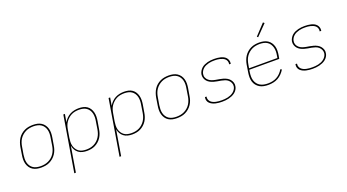

<svg xmlns="http://www.w3.org/2000/svg" viewBox="-64 -1462 4327 2392"><g transform="rotate(-20 2100.0 -266.0)"><path d="M246 8Q216 8 187.5 2Q159 -4 135.5 -19Q112 -34 96.5 -57Q81 -80 73.5 -107Q66 -134 66.5 -164Q67 -194 72 -223L88 -323Q93 -351 102.5 -378Q112 -405 128 -430Q144 -455 167 -474.5Q190 -494 217 -506.5Q244 -519 272 -523.5Q300 -528 327 -528Q357 -528 385.5 -522Q414 -516 437.5 -501Q461 -486 477 -463Q493 -440 500.5 -413Q508 -386 507.5 -356Q507 -326 502 -297L485 -197Q481 -169 471.5 -142Q462 -115 445.5 -90Q429 -65 406 -45.5Q383 -26 356.5 -13.5Q330 -1 301.5 3.5Q273 8 246 8ZM247 -11Q272 -11 297.5 -15.5Q323 -20 347.5 -31.5Q372 -43 393 -61Q414 -79 428.5 -101.5Q443 -124 452 -149Q461 -174 465 -200L481 -300Q486 -326 486.5 -353Q487 -380 481 -404.5Q475 -429 461 -450Q447 -471 426 -484.5Q405 -498 379.5 -503.5Q354 -509 327 -509Q302 -509 276 -504.5Q250 -500 226 -488.5Q202 -477 181 -459Q160 -441 145 -418.5Q130 -396 121.5 -371Q113 -346 109 -320L92 -220Q88 -194 87.5 -167Q87 -140 93 -115.5Q99 -91 113 -70Q127 -49 147.5 -35.5Q168 -22 194 -16.5Q220 -11 247 -11Z M607 215 729 -520H750L732 -415Q747 -442 769 -464.5Q791 -487 818.5 -501.5Q846 -516 875.5 -522Q905 -528 934 -528Q964 -528 992 -522Q1020 -516 1042.5 -500.5Q1065 -485 1079.5 -462Q1094 -439 1101 -411.5Q1108 -384 1107.5 -355Q1107 -326 1102 -297L1085 -197Q1081 -170 1072 -143Q1063 -116 1047.5 -91.5Q1032 -67 1009.5 -47Q987 -27 961.5 -14.5Q936 -2 908 3Q880 8 853 8Q822 8 793 1Q764 -6 741 -23.5Q718 -41 703.5 -66.5Q689 -92 684 -122L628 215ZM851 -11Q876 -11 901 -15.5Q926 -20 950 -31.5Q974 -43 994.5 -61.5Q1015 -80 1029.5 -102.5Q1044 -125 1052.5 -150Q1061 -175 1065 -200L1081 -300Q1086 -326 1086.5 -352.5Q1087 -379 1081.5 -403.5Q1076 -428 1062.5 -449Q1049 -470 1028.5 -484Q1008 -498 983 -503.5Q958 -509 931 -509Q906 -509 880.5 -504.5Q855 -500 831.5 -488.5Q808 -477 787.5 -458.5Q767 -440 752 -418Q737 -396 729 -371Q721 -346 717 -321L700 -221Q696 -195 695 -168.5Q694 -142 700 -117.5Q706 -93 719.5 -72Q733 -51 753 -36.5Q773 -22 798.5 -16.5Q824 -11 851 -11Z M1207 215 1329 -520H1350L1332 -415Q1347 -442 1369 -464.5Q1391 -487 1418.5 -501.5Q1446 -516 1475.5 -522Q1505 -528 1534 -528Q1564 -528 1592 -522Q1620 -516 1642.5 -500.5Q1665 -485 1679.5 -462Q1694 -439 1701 -411.5Q1708 -384 1707.5 -355Q1707 -326 1702 -297L1685 -197Q1681 -170 1672 -143Q1663 -116 1647.5 -91.5Q1632 -67 1609.5 -47Q1587 -27 1561.5 -14.5Q1536 -2 1508 3Q1480 8 1453 8Q1422 8 1393 1Q1364 -6 1341 -23.5Q1318 -41 1303.5 -66.5Q1289 -92 1284 -122L1228 215ZM1451 -11Q1476 -11 1501 -15.5Q1526 -20 1550 -31.5Q1574 -43 1594.5 -61.5Q1615 -80 1629.5 -102.5Q1644 -125 1652.5 -150Q1661 -175 1665 -200L1681 -300Q1686 -326 1686.5 -352.5Q1687 -379 1681.5 -403.5Q1676 -428 1662.5 -449Q1649 -470 1628.5 -484Q1608 -498 1583 -503.5Q1558 -509 1531 -509Q1506 -509 1480.5 -504.5Q1455 -500 1431.5 -488.5Q1408 -477 1387.5 -458.5Q1367 -440 1352 -418Q1337 -396 1329 -371Q1321 -346 1317 -321L1300 -221Q1296 -195 1295 -168.5Q1294 -142 1300 -117.5Q1306 -93 1319.5 -72Q1333 -51 1353 -36.5Q1373 -22 1398.5 -16.5Q1424 -11 1451 -11Z M2046 8Q2016 8 1987.5 2Q1959 -4 1935.5 -19Q1912 -34 1896.5 -57Q1881 -80 1873.5 -107Q1866 -134 1866.5 -164Q1867 -194 1872 -223L1888 -323Q1893 -351 1902.5 -378Q1912 -405 1928 -430Q1944 -455 1967 -474.5Q1990 -494 2017 -506.5Q2044 -519 2072 -523.5Q2100 -528 2127 -528Q2157 -528 2185.5 -522Q2214 -516 2237.5 -501Q2261 -486 2277 -463Q2293 -440 2300.5 -413Q2308 -386 2307.5 -356Q2307 -326 2302 -297L2285 -197Q2281 -169 2271.5 -142Q2262 -115 2245.5 -90Q2229 -65 2206 -45.5Q2183 -26 2156.5 -13.5Q2130 -1 2101.5 3.5Q2073 8 2046 8ZM2047 -11Q2072 -11 2097.5 -15.5Q2123 -20 2147.5 -31.5Q2172 -43 2193 -61Q2214 -79 2228.5 -101.5Q2243 -124 2252 -149Q2261 -174 2265 -200L2281 -300Q2286 -326 2286.5 -353Q2287 -380 2281 -404.5Q2275 -429 2261 -450Q2247 -471 2226 -484.5Q2205 -498 2179.5 -503.5Q2154 -509 2127 -509Q2102 -509 2076 -504.5Q2050 -500 2026 -488.5Q2002 -477 1981 -459Q1960 -441 1945 -418.5Q1930 -396 1921.5 -371Q1913 -346 1909 -320L1892 -220Q1888 -194 1887.5 -167Q1887 -140 1893 -115.5Q1899 -91 1913 -70Q1927 -49 1947.5 -35.5Q1968 -22 1994 -16.5Q2020 -11 2047 -11Z M2644 8Q2622 8 2600 6Q2578 4 2557.5 -1Q2537 -6 2518 -15Q2499 -24 2484 -38Q2469 -52 2462.5 -72.5Q2456 -93 2460 -115L2461 -120H2482L2481 -116Q2478 -97 2484.5 -79Q2491 -61 2504 -49Q2517 -37 2534 -29.5Q2551 -22 2569.5 -18Q2588 -14 2607.5 -12.5Q2627 -11 2646 -11Q2666 -11 2685.5 -12.5Q2705 -14 2725 -18.5Q2745 -23 2764 -31Q2783 -39 2800 -52Q2817 -65 2829 -83.5Q2841 -102 2844 -121Q2848 -147 2838 -169.5Q2828 -192 2810.5 -207.5Q2793 -223 2769.5 -231Q2746 -239 2722 -243.5Q2698 -248 2673 -252Q2648 -256 2624.5 -263Q2601 -270 2579.5 -282Q2558 -294 2543 -311.5Q2528 -329 2520.5 -352.5Q2513 -376 2517 -402Q2521 -423 2533 -443.5Q2545 -464 2562 -479Q2579 -494 2600.5 -503.5Q2622 -513 2643 -518.5Q2664 -524 2686 -526Q2708 -528 2729 -528Q2751 -528 2772 -526Q2793 -524 2813.5 -519Q2834 -514 2852 -505Q2870 -496 2883.5 -481Q2897 -466 2903 -446Q2909 -426 2906 -405L2905 -400H2884L2885 -404Q2888 -423 2882.5 -440.5Q2877 -458 2864.5 -470Q2852 -482 2835.5 -489.5Q2819 -497 2801 -501.5Q2783 -506 2765 -507.5Q2747 -509 2728 -509Q2709 -509 2689.5 -507.5Q2670 -506 2651 -501Q2632 -496 2613 -488Q2594 -480 2578.5 -467Q2563 -454 2552 -436Q2541 -418 2538 -399Q2533 -373 2542.5 -350.5Q2552 -328 2570.5 -312.5Q2589 -297 2612 -289Q2635 -281 2659.5 -276.5Q2684 -272 2708.5 -268Q2733 -264 2756.5 -257Q2780 -250 2801 -238.5Q2822 -227 2837.5 -209Q2853 -191 2861 -167.5Q2869 -144 2864 -118Q2861 -96 2848.5 -75.5Q2836 -55 2817 -40Q2798 -25 2776.5 -16Q2755 -7 2733 -1.5Q2711 4 2688.5 6Q2666 8 2644 8Z M3257 8Q3227 8 3197.5 2.5Q3168 -3 3143.5 -17.5Q3119 -32 3101 -54.5Q3083 -77 3075 -104.5Q3067 -132 3067 -162.5Q3067 -193 3072 -223L3088 -323Q3093 -351 3102.5 -378Q3112 -405 3128 -429.5Q3144 -454 3167 -474Q3190 -494 3217 -506.5Q3244 -519 3272 -523.5Q3300 -528 3327 -528Q3357 -528 3385.5 -522Q3414 -516 3437.5 -501Q3461 -486 3477 -463Q3493 -440 3500.5 -413Q3508 -386 3507.5 -356Q3507 -326 3502 -297L3494 -251H3097L3092 -220Q3088 -193 3088 -165.5Q3088 -138 3095.5 -113Q3103 -88 3118.5 -67.5Q3134 -47 3156.5 -34Q3179 -21 3205.5 -16Q3232 -11 3260 -11Q3289 -11 3318.5 -17Q3348 -23 3375 -37.5Q3402 -52 3424.5 -75Q3447 -98 3462 -125L3480 -116Q3463 -87 3438.5 -62Q3414 -37 3384.5 -21Q3355 -5 3322 1.5Q3289 8 3257 8ZM3476 -269 3481 -300Q3486 -326 3486.5 -353Q3487 -380 3480.5 -404.5Q3474 -429 3460.5 -450Q3447 -471 3426 -484.5Q3405 -498 3379.5 -503.5Q3354 -509 3327 -509Q3302 -509 3276 -504.5Q3250 -500 3226 -488.5Q3202 -477 3181 -459Q3160 -441 3145 -418.5Q3130 -396 3121.5 -370.5Q3113 -345 3109 -320L3100 -269ZM3339 -594 3326 -606 3458 -747 3475 -733Z M3844 8Q3822 8 3800 6Q3778 4 3757.5 -1Q3737 -6 3718 -15Q3699 -24 3684 -38Q3669 -52 3662.5 -72.5Q3656 -93 3660 -115L3661 -120H3682L3681 -116Q3678 -97 3684.5 -79Q3691 -61 3704 -49Q3717 -37 3734 -29.5Q3751 -22 3769.5 -18Q3788 -14 3807.5 -12.5Q3827 -11 3846 -11Q3866 -11 3885.5 -12.5Q3905 -14 3925 -18.5Q3945 -23 3964 -31Q3983 -39 4000 -52Q4017 -65 4029 -83.5Q4041 -102 4044 -121Q4048 -147 4038 -169.5Q4028 -192 4010.5 -207.5Q3993 -223 3969.5 -231Q3946 -239 3922 -243.5Q3898 -248 3873 -252Q3848 -256 3824.5 -263Q3801 -270 3779.5 -282Q3758 -294 3743 -311.5Q3728 -329 3720.5 -352.5Q3713 -376 3717 -402Q3721 -423 3733 -443.5Q3745 -464 3762 -479Q3779 -494 3800.5 -503.5Q3822 -513 3843 -518.5Q3864 -524 3886 -526Q3908 -528 3929 -528Q3951 -528 3972 -526Q3993 -524 4013.5 -519Q4034 -514 4052 -505Q4070 -496 4083.5 -481Q4097 -466 4103 -446Q4109 -426 4106 -405L4105 -400H4084L4085 -404Q4088 -423 4082.5 -440.5Q4077 -458 4064.5 -470Q4052 -482 4035.5 -489.5Q4019 -497 4001 -501.5Q3983 -506 3965 -507.5Q3947 -509 3928 -509Q3909 -509 3889.5 -507.5Q3870 -506 3851 -501Q3832 -496 3813 -488Q3794 -480 3778.5 -467Q3763 -454 3752 -436Q3741 -418 3738 -399Q3733 -373 3742.5 -350.5Q3752 -328 3770.5 -312.5Q3789 -297 3812 -289Q3835 -281 3859.5 -276.5Q3884 -272 3908.5 -268Q3933 -264 3956.5 -257Q3980 -250 4001 -238.5Q4022 -227 4037.5 -209Q4053 -191 4061 -167.5Q4069 -144 4064 -118Q4061 -96 4048.5 -75.5Q4036 -55 4017 -40Q3998 -25 3976.5 -16Q3955 -7 3933 -1.5Q3911 4 3888.5 6Q3866 8 3844 8Z"/></g></svg>

Font: Iosevka Aile Thin
Style: Italic
Weight: 100
Italic angle: -9°
Designer: Belleve Invis
Foundry: Belleve Invis
Version: Version 31.1.0; ttfautohint (v1.8.4)